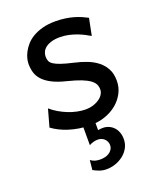

<svg xmlns="http://www.w3.org/2000/svg" viewBox="-138 -592 748 910"><g transform="rotate(-20 235.5 -137.0)"><path d="M390.6 -383.3Q378.4 -390.6 362.8 -398.7Q347.2 -406.7 328.9 -413.6Q310.5 -420.4 289.8 -425Q269 -429.7 246.6 -429.7Q219.7 -429.7 201.4 -423.8Q183.1 -418 172.1 -408.9Q161.1 -399.9 156.2 -388.4Q151.4 -377 151.4 -366.2Q151.4 -353.5 155.3 -343.8Q159.2 -334 171.6 -325.7Q184.1 -317.4 207 -309.6Q230 -301.8 268.6 -293Q301.8 -285.6 331.1 -274.2Q360.4 -262.7 382.3 -245.1Q404.3 -227.5 417 -202.9Q429.7 -178.2 429.7 -144Q429.7 -110.8 415 -82.5Q400.4 -54.2 375 -33Q349.6 -11.7 315.4 0Q292 8.3 266.1 10.7V46.4Q271 45.4 276.1 44.7Q281.2 43.9 289.6 43.9Q306.2 43.9 320.3 50Q334.5 56.2 344.7 67.1Q355 78.1 360.6 93.5Q366.2 108.9 366.2 127Q366.2 151.9 355 171.9Q343.8 191.9 325.7 205.8Q307.6 219.7 285.6 227.1Q263.7 234.4 241.7 234.4Q222.7 234.4 206.8 228.8Q190.9 223.1 175.8 214.8L180.7 166Q191.4 173.8 202.6 177.2Q213.9 180.7 229.5 180.7Q240.2 180.7 251.7 178.2Q263.2 175.8 272.7 169.9Q282.2 164.1 288.6 154.8Q294.9 145.5 295.4 131.8Q294.9 112.8 281.5 100.3Q268.1 87.9 248 87.9Q236.3 87.9 224.6 91.6Q212.9 95.2 205.1 100.1V10.3Q194.3 9.3 184.1 7.8Q156.7 3.4 132.6 -4.4Q108.4 -12.2 88.4 -22.5Q68.4 -32.7 53.7 -43.9L78.1 -131.8Q94.7 -117.2 115.5 -105Q136.2 -92.8 158.2 -84Q180.2 -75.2 202.4 -70.6Q224.6 -65.9 244.1 -65.9Q265.6 -65.9 283.4 -71.5Q301.3 -77.1 314.2 -86.2Q327.1 -95.2 334.5 -107.2Q341.8 -119.1 341.8 -131.8Q341.8 -145.5 336.2 -157.5Q330.6 -169.4 315.7 -180.4Q300.8 -191.4 274.7 -201.7Q248.5 -211.9 207.5 -222.2Q163.1 -232.9 135 -247.6Q106.9 -262.2 91.1 -279.8Q75.2 -297.4 69.3 -317.9Q63.5 -338.4 63.5 -361.3Q63.5 -372.6 67.1 -387.7Q70.8 -402.8 79.3 -419.2Q87.9 -435.5 101.8 -451.4Q115.7 -467.3 136.7 -479.7Q157.7 -492.2 186 -500Q214.4 -507.8 251.5 -507.8Q277.8 -507.8 301 -504.4Q324.2 -501 343.5 -495.4Q362.8 -489.7 378.9 -482.7Q395 -475.6 407.7 -468.8Z"/></g></svg>

Font: Andika Phon
Style: Regular
Weight: 400
Designer: Victor Gaultney, Annie Olsen, Julie Remington, Don Collingsworth, Eric Hays, Becca Hirsbrunner
Foundry: SIL International
Version: Version 5.000